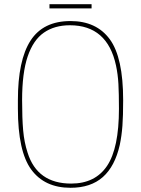

<svg xmlns="http://www.w3.org/2000/svg" viewBox="-20 -886 670 912"><path d="M415 -846ZM415 -846H215V-866H415ZM315 6Q192 6 128.5 -80.5Q65 -167 65 -370V-410Q65 -600 125 -693Q185 -786 315 -786Q438 -786 501.5 -699.5Q565 -613 565 -410Q565 -336 561.5 -288.5Q558 -241 549 -198Q526 -96 468.5 -45Q411 6 315 6ZM318 -14Q432 -14 488.5 -98Q545 -182 545 -370Q545 -441 542.5 -487Q540 -533 531 -575Q490 -766 312 -766Q239 -766 188.5 -731Q138 -696 111.5 -618Q85 -540 85 -410Q85 -324 90 -267Q95 -210 111 -161Q157 -14 318 -14Z"/></svg>

Font: Tanohe Sans Thin
Style: Regular
Weight: 100
Designer: Village Type and Design LLC & Cristiano Sobral
Foundry: Cooper Hewitt Smithsonian Design Museum
Version: Version 1.00;September 29, 2021;FontCreator 13.0.0.2655 64-b